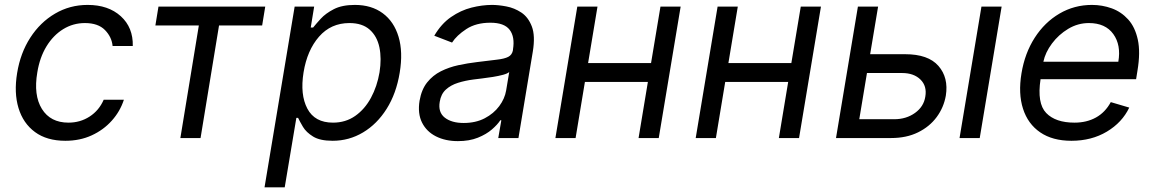

<svg xmlns="http://www.w3.org/2000/svg" viewBox="-20 -573 4793 797"><path d="M251.4 11.4Q174.4 11.4 125.2 -24.9Q76 -61.1 56.8 -124.6Q37.6 -188.2 51.1 -269.9Q64.6 -353 105.8 -416.7Q147 -480.5 208.5 -516.5Q269.9 -552.6 343.8 -552.6Q429.7 -552.6 481.4 -505.7Q533 -458.8 531.2 -382.1H447.4Q443.9 -419.4 415.7 -448.3Q387.4 -477.3 332.4 -477.3Q283.4 -477.3 242.2 -451.9Q201 -426.5 172.9 -380.5Q144.9 -334.5 134.9 -272.7Q118.6 -177.9 153.9 -120.9Q189.3 -63.9 264.2 -63.9Q312.9 -63.9 351.9 -89.1Q391 -114.3 410.5 -159.1H494.3Q478.7 -110.8 444.2 -72.3Q409.8 -33.7 360.8 -11.2Q311.8 11.4 251.4 11.4Z M625 -467.3 637.8 -545.5H1081L1068.2 -467.3H889.2L812.5 0H728.7L805.4 -467.3Z M1078.1 204.5 1203.1 -545.5H1284.1L1269.9 -458.8H1279.8Q1291.2 -473 1311.4 -495.2Q1331.7 -517.4 1365.8 -535Q1399.9 -552.6 1453.1 -552.6Q1522 -552.6 1568.7 -518.1Q1615.4 -483.7 1634.4 -420.5Q1653.4 -357.2 1639.2 -271.3Q1625 -184.7 1585 -121.3Q1545.1 -57.9 1487 -23.3Q1429 11.4 1360.8 11.4Q1308.2 11.4 1279.7 -6.2Q1251.1 -23.8 1237.7 -46.3Q1224.4 -68.9 1217.3 -83.8H1210.2L1161.9 204.5ZM1240.1 -272.7Q1225.1 -180 1255.9 -122Q1286.6 -63.9 1362.2 -63.9Q1414.8 -63.9 1454.5 -91.8Q1494.3 -119.7 1519.9 -167.1Q1545.5 -214.5 1555.4 -272.7Q1564.6 -330.3 1554.9 -376.6Q1545.1 -422.9 1514.4 -450.1Q1483.7 -477.3 1430.4 -477.3Q1353.7 -477.3 1304.3 -420.8Q1255 -364.3 1240.1 -272.7Z M1880.7 12.8Q1828.8 12.8 1789.8 -6.9Q1750.7 -26.6 1731.9 -64.1Q1713.1 -101.6 1721.6 -154.8Q1729.8 -201.7 1753.2 -231Q1776.6 -260.3 1810.2 -277.2Q1843.8 -294 1882.6 -302.4Q1921.5 -310.7 1960.2 -315.3Q2010.7 -321.7 2042.3 -325.3Q2073.9 -328.8 2089.8 -337Q2105.8 -345.2 2109.4 -365.1V-367.9Q2117.9 -420.1 2095.5 -449.4Q2073.2 -478.7 2015.6 -478.7Q1956 -478.7 1915.8 -452.4Q1875.7 -426.1 1856.5 -396.3L1782.7 -424.7Q1811.8 -474.4 1852.3 -502.3Q1892.8 -530.2 1937.1 -541.4Q1981.5 -552.6 2022.7 -552.6Q2049 -552.6 2082 -546.3Q2115.1 -540.1 2144 -521Q2172.9 -501.8 2187.7 -463.1Q2202.4 -424.4 2191.8 -359.4L2132.1 0H2048.3L2061.1 -73.9H2056.8Q2045.5 -56.1 2022.2 -35.9Q1998.9 -15.6 1963.6 -1.4Q1928.3 12.8 1880.7 12.8ZM1904.8 -62.5Q1954.5 -62.5 1992 -82Q2029.5 -101.6 2052.4 -132.5Q2075.3 -163.4 2081 -197.4L2093.8 -274.1Q2087.4 -267.8 2068.5 -262.6Q2049.7 -257.5 2026.1 -253.7Q2002.5 -250 1980.3 -247.3Q1958.1 -244.7 1944.6 -242.9Q1911.2 -238.6 1881.2 -229.2Q1851.2 -219.8 1830.8 -201.2Q1810.4 -182.5 1805.4 -150.6Q1797.9 -106.9 1826.3 -84.7Q1854.8 -62.5 1904.8 -62.5Z M2460.2 -545.5 2421.2 -311.1H2682.5L2721.6 -545.5H2805.4L2714.5 0H2630.7L2669.4 -233H2408L2369.3 0H2285.5L2376.4 -545.5Z M3042.6 -545.5 3003.6 -311.1H3264.9L3304 -545.5H3387.8L3296.9 0H3213.1L3251.8 -233H2990.4L2951.7 0H2867.9L2958.8 -545.5Z M3592 -348H3737.2Q3833.1 -348 3875.5 -299.4Q3918 -250.7 3906.2 -176.1Q3897.7 -127.1 3868.3 -87.2Q3838.8 -47.2 3790.8 -23.6Q3742.9 0 3679 0H3450.3L3541.2 -545.5H3625ZM3578.8 -269.9 3546.9 -78.1H3691.8Q3741.8 -78.1 3778.2 -104.2Q3814.6 -130.3 3821 -171.9Q3828.5 -215.6 3801 -242.7Q3773.4 -269.9 3724.4 -269.9ZM3963.1 0 4054 -545.5H4137.8L4046.9 0Z M4427.6 11.4Q4349.1 11.4 4297.9 -23.6Q4246.8 -58.6 4226.6 -121.6Q4206.3 -184.7 4220.2 -268.5Q4234 -352.3 4275.2 -416.4Q4316.4 -480.5 4377.8 -516.5Q4439.3 -552.6 4512.8 -552.6Q4555.4 -552.6 4594.8 -538.4Q4634.2 -524.1 4663 -492.4Q4691.8 -460.6 4703.1 -408.4Q4714.5 -356.2 4701.7 -279.8L4696 -244.3H4299.4Q4284.1 -144.2 4322.8 -104Q4361.5 -63.9 4440.3 -63.9Q4490.8 -63.9 4529.3 -85.2Q4567.8 -106.5 4590.9 -149.1L4667.6 -126.4Q4638.1 -64.6 4574.6 -26.6Q4511 11.4 4427.6 11.4ZM4311.1 -316.8H4622.2Q4634.2 -386 4601.4 -431.6Q4568.5 -477.3 4500 -477.3Q4454.2 -477.3 4414.2 -453.3Q4374.3 -429.3 4346.8 -392.4Q4319.2 -355.5 4311.1 -316.8Z"/></svg>

Font: Inter UI
Style: Italic
Weight: 400
Italic angle: -9.39999°
Designer: Rasmus Andersson
Foundry: rsms
Version: 3.2;8d6f07862